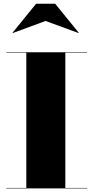

<svg xmlns="http://www.w3.org/2000/svg" viewBox="-20 -1038 514 1058"><path d="M231 -922.5 50.5 -856 49 -857.5 179 -1017.5H284L414 -857.5L412.5 -856ZM15 -2.5H125V-747.5H15V-750H460V-747.5H340V-2.5H460V0H15Z"/></svg>

Font: Bodoni* 72pt Fatface
Style: Regular
Weight: 900
Version: Version 2.3